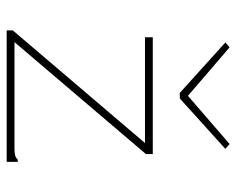

<svg xmlns="http://www.w3.org/2000/svg" viewBox="-88 -638 725 590"><g transform="rotate(90 275.0 -342.5)"><path d="M73 -19 419 -425H94V-449H453V-428L109 -24H433Q450 -24 457 -26Q464 -28 470 -34H477V0H73ZM125 -685 274 -557 422 -685 437 -672 282 -532H265L110 -672Z"/></g></svg>

Font: Inconsolata SemiExpanded ExtraLight
Style: Regular
Weight: 200
Width: 6
Monospace: yes
Designer: Raph Levien, Cyreal, Brenton Simpson
Foundry: Raph Levien, Cyreal, Google
Version: Version 3.001; ttfautohint (v1.8.2.53-6de2)